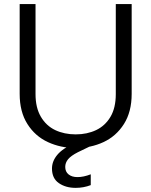

<svg xmlns="http://www.w3.org/2000/svg" viewBox="-20 -720 743 943"><path d="M76.6 -259V-700H154.5V-257.5Q154.5 -191.2 180.7 -146.6Q206.9 -102.1 251.3 -81Q295.7 -60 352 -60Q407.6 -60 452 -81Q496.4 -102.1 522.6 -146.3Q548.7 -190.4 548.7 -257.5V-700H626.7V-259Q626.7 -170.8 588.7 -110.9Q550.7 -51 488.1 -22Q425.5 7 352 7Q278.5 7 215.5 -22Q152.5 -51 114.6 -110.9Q76.6 -170.8 76.6 -259ZM235.3 107.8Q235.3 71.8 261.4 40.5Q287.5 9.1 347 -17.8L398.5 -41.4L419.7 0L362.2 27.8Q328.9 44.8 314.6 61.9Q300.4 79.1 300.4 99.8Q300.4 123.3 316.8 136.6Q333.2 149.8 360.4 149.8Q390.2 149.8 425.7 136.1V189.2Q390.9 202.7 351.5 202.7Q302.5 202.7 268.9 179.3Q235.3 156 235.3 107.8Z"/></svg>

Font: AF Albert Sans Medium
Style: Regular
Weight: 500
Designer: Andreas Rasmussen
Foundry: a.Foundry
Version: Version 1.300;Glyphs 3.2 (3231)